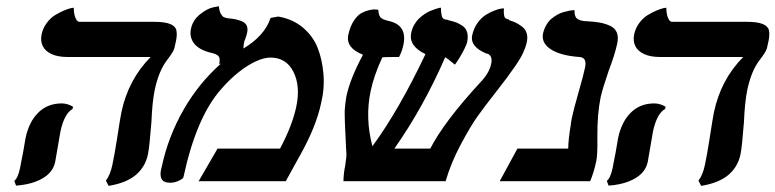

<svg xmlns="http://www.w3.org/2000/svg" viewBox="-20 -589 2520 624"><path d="M176.3 -161.1Q174.3 -151.4 167.7 -111.1Q161.1 -70.8 159.2 -62Q154.8 -41 139.2 -25.1Q123.5 -9.3 96.2 1.2Q68.8 11.7 32.2 14.2L26.4 -1Q38.6 -10.7 45.4 -43.9Q45.9 -46.9 49.1 -63.7Q52.2 -80.6 54.7 -91.8Q60.5 -127.9 63 -140.1Q74.2 -193.4 104.5 -223.1Q134.8 -252.9 180.7 -252.9Q199.2 -252.9 217.3 -242.2L215.8 -234.9Q189 -220.2 176.3 -161.1ZM482.9 -296.9Q474.6 -256.8 472.2 -192.9Q465.8 -111.3 460.9 -87.9Q456.5 -66.4 446 -49.1Q435.5 -31.7 419.4 -18.8Q403.3 -5.9 381.6 2.4Q359.9 10.7 333 15.1L324.2 -2Q338.4 -20.5 345.2 -53.2Q353 -90.3 360.4 -138.2Q370.1 -202.1 374.5 -224.1Q397 -330.6 469.7 -403.8H198.7Q168.5 -403.8 147.9 -413.1Q127.4 -422.4 119.1 -439Q110.8 -455.6 115.2 -477.1Q119.6 -498 132.1 -514.6Q144.5 -531.2 159.2 -540Q173.8 -548.8 187.7 -554.7Q201.7 -560.5 210.4 -562.5L219.7 -564Q219.7 -551.8 221.9 -541.5Q224.1 -531.2 228.5 -524.7Q232.9 -518.1 238.3 -518.1H481Q515.6 -518.1 533 -511Q550.3 -503.9 553.2 -490.5Q556.2 -477.1 552.2 -457L546.9 -433.1Q544.4 -421.4 523.9 -395Q496.1 -359.4 482.9 -296.9Z M859.4 -530.8 884.3 -535.2Q930.7 -527.3 963.6 -500Q996.6 -472.7 1012 -434.3Q1027.3 -396 1031.2 -348.6Q1035.2 -301.3 1023.4 -252.9Q1007.3 -177.2 955.6 -85Q948.2 -71.3 932.1 -42.5Q916 -13.7 908.7 0H625.5L687 -106H890.1Q929.7 -180.2 942.9 -242.2Q957 -309.6 933.6 -355.7Q910.2 -401.9 858.9 -401.9Q838.4 -401.9 812 -389.9Q785.6 -377.9 756.1 -354.7Q726.6 -331.5 699.2 -299.8Q618.2 -209 576.2 -13.2Q575.2 -8.3 561.3 -1.7Q547.4 4.9 533.7 4.9Q510.3 4.9 504.4 -9Q498.5 -22.9 505.4 -45.9Q526.4 -144.5 576.2 -231.7Q626 -318.8 698.7 -382.8L692.4 -379.9Q696.3 -398.9 690.4 -406.2Q684.6 -413.6 663.6 -418Q645.5 -422.4 631.8 -430.2Q618.2 -438 610.6 -448Q603 -458 600.3 -470Q597.7 -481.9 600.6 -495.1Q606.4 -523.4 629.4 -542Q652.3 -560.5 671.9 -564.9L691.4 -568.8Q692.4 -553.7 697.5 -544.7Q702.6 -535.6 707.3 -533.4Q711.9 -531.2 719.2 -529.8Q734.9 -528.3 744.9 -526.4Q754.9 -524.4 766.1 -519.8Q777.3 -515.1 781.7 -505.9Q786.1 -496.6 783.2 -482.9Q780.3 -469.7 777.3 -463.9L778.3 -464.8Q774.4 -457 773.4 -452.1Q771.5 -443.4 771 -431.2Q840.3 -472.7 859.4 -530.8Z M1691.9 -451.2Q1688.5 -435.5 1680.2 -417.5Q1671.9 -399.4 1655.8 -376Q1639.6 -352.5 1628.4 -337.6Q1617.2 -322.8 1594.2 -293Q1555.7 -244.1 1532.2 -211.2Q1508.8 -178.2 1477.3 -119.1Q1445.8 -60.1 1428.2 0H1096.2Q1096.7 -26.4 1101.6 -48.8Q1106.4 -81.1 1106 -87.9Q1105.5 -96.7 1104.7 -107.2Q1104 -117.7 1103.8 -127.7Q1103.5 -137.7 1103 -145Q1102.5 -153.3 1101.8 -169.7Q1101.1 -186 1100.8 -193.8Q1100.6 -201.7 1100.3 -214.8Q1100.1 -228 1100.8 -236.6Q1101.6 -245.1 1102.8 -256.1Q1104 -267.1 1106 -276.9Q1118.2 -334 1159.7 -411.1Q1103.5 -433.1 1111.8 -475.1Q1117.7 -502.9 1129.9 -521.5Q1142.1 -540 1155.5 -546.9Q1168.9 -553.7 1181.2 -556.4Q1193.4 -559.1 1201.7 -558.1L1209.5 -557.1Q1210.4 -539.6 1216.8 -532.5Q1223.1 -525.4 1242.7 -521Q1304.7 -507.8 1291 -442.9Q1286.6 -421.9 1276.9 -403.8Q1232.9 -403.8 1223.6 -402.8H1222.7Q1194.8 -342.8 1184.6 -293Q1166 -205.1 1190.4 -113.8Q1276.4 -231 1362.8 -413.1Q1307.6 -439.5 1316.4 -481.9Q1319.3 -496.6 1326.4 -508.8Q1333.5 -521 1342.3 -529.3Q1351.1 -537.6 1360.8 -543.9Q1370.6 -550.3 1379.9 -554Q1389.2 -557.6 1396.5 -560.1Q1403.8 -562.5 1408.2 -563.5L1413.1 -564Q1413.1 -553.7 1414.1 -546.6Q1415 -539.6 1416 -536.1Q1417 -532.7 1419.2 -530.3Q1421.4 -527.8 1422.4 -527.3Q1423.3 -526.9 1425.8 -525.9Q1427.2 -525.9 1429.9 -525.4Q1432.6 -524.9 1433.6 -524.9Q1434.6 -524.4 1436 -523.9Q1437.5 -523.4 1438.5 -522.9Q1453.6 -519.5 1462.6 -516.1Q1471.7 -512.7 1483.2 -504.9Q1494.6 -497.1 1498.3 -483.6Q1502 -470.2 1498 -451.2Q1496.6 -445.3 1490.2 -431.9Q1483.9 -418.5 1474.9 -403.6Q1465.8 -388.7 1458.5 -378.9Q1432.6 -400.4 1426.8 -402.8Q1356 -240.2 1261.7 -106H1378.4Q1422.4 -192.4 1541.5 -321.8Q1569.8 -351.1 1576.2 -380.9Q1582 -408.2 1563.5 -415L1563 -414.1Q1506.8 -436.5 1514.6 -474.1Q1519.5 -497.1 1532 -514.4Q1544.4 -531.7 1558.6 -540.5Q1572.8 -549.3 1586.2 -554.4Q1599.6 -559.6 1608.4 -561L1617.7 -562Q1616.7 -547.9 1618.2 -540Q1619.6 -532.2 1621.6 -530.8Q1623.5 -529.3 1627.9 -526.9Q1634.8 -525.9 1636.2 -523.9H1634.3Q1635.3 -522.9 1636.2 -522.9Q1648.4 -519 1656.2 -515.4Q1664.1 -511.7 1675.5 -503.4Q1687 -495.1 1691.4 -481.9Q1695.8 -468.8 1691.9 -451.2Z M1932.1 -272.9Q1920.9 -219.2 1921.4 -143.1Q1922.4 -87.4 1918 -65.9Q1909.7 -26.9 1897.9 0H1604L1661.6 -106H1826.7Q1827.1 -136.7 1835 -183.1Q1835.4 -189.9 1838.4 -205.1Q1844.2 -232.9 1860.8 -291Q1876.5 -345.2 1881.3 -369.1Q1888.7 -402.3 1862.8 -403.8Q1801.3 -408.2 1769.8 -429Q1738.3 -449.7 1745.1 -481Q1748.5 -496.1 1755.9 -508.3Q1763.2 -520.5 1772.2 -528.1Q1781.2 -535.6 1791.7 -541.5Q1802.2 -547.4 1812 -549.8Q1821.8 -552.2 1829.6 -554Q1837.4 -555.7 1842.3 -555.7L1847.2 -556.2Q1846.2 -533.7 1857.7 -526.9Q1869.1 -520 1888.2 -520Q1912.6 -518.6 1929.2 -515.6Q1945.8 -512.7 1962.2 -505.4Q1978.5 -498 1984.6 -483.4Q1990.7 -468.8 1985.8 -446.8Q1978.5 -412.1 1958.5 -359.9Q1938 -299.8 1932.1 -272.9Z M2102.1 -161.1Q2100.1 -151.4 2093.5 -111.1Q2086.9 -70.8 2085 -62Q2080.6 -41 2064.9 -25.1Q2049.3 -9.3 2022 1.2Q1994.6 11.7 1958 14.2L1952.1 -1Q1964.4 -10.7 1971.2 -43.9Q1971.7 -46.9 1974.9 -63.7Q1978 -80.6 1980.5 -91.8Q1986.3 -127.9 1988.8 -140.1Q2000 -193.4 2030.3 -223.1Q2060.5 -252.9 2106.4 -252.9Q2125 -252.9 2143.1 -242.2L2141.6 -234.9Q2114.7 -220.2 2102.1 -161.1ZM2408.7 -296.9Q2400.4 -256.8 2397.9 -192.9Q2391.6 -111.3 2386.7 -87.9Q2382.3 -66.4 2371.8 -49.1Q2361.3 -31.7 2345.2 -18.8Q2329.1 -5.9 2307.4 2.4Q2285.6 10.7 2258.8 15.1L2250 -2Q2264.2 -20.5 2271 -53.2Q2278.8 -90.3 2286.1 -138.2Q2295.9 -202.1 2300.3 -224.1Q2322.8 -330.6 2395.5 -403.8H2124.5Q2094.2 -403.8 2073.7 -413.1Q2053.2 -422.4 2044.9 -439Q2036.6 -455.6 2041 -477.1Q2045.4 -498 2057.9 -514.6Q2070.3 -531.2 2085 -540Q2099.6 -548.8 2113.5 -554.7Q2127.4 -560.5 2136.2 -562.5L2145.5 -564Q2145.5 -551.8 2147.7 -541.5Q2149.9 -531.2 2154.3 -524.7Q2158.7 -518.1 2164.1 -518.1H2406.7Q2441.4 -518.1 2458.7 -511Q2476.1 -503.9 2479 -490.5Q2481.9 -477.1 2478 -457L2472.7 -433.1Q2470.2 -421.4 2449.7 -395Q2421.9 -359.4 2408.7 -296.9Z"/></svg>

Font: Linux Libertine Slanted
Style: Semibold Slanted
Weight: 600
Designer: Philipp H. Poll
Foundry: Philipp H. Poll
Version: Version 5.1.1